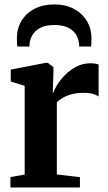

<svg xmlns="http://www.w3.org/2000/svg" viewBox="-20 -828 476 848"><path d="M26 0V-46L89 -57V-449L27.5 -468V-520.5L182 -550.5H191L216 -531.5V-507.5L213 -419L216 -420Q220 -432.5 233 -453.8Q246 -475 267.5 -497Q289 -519 317.5 -533.8Q346 -548.5 380.5 -548.5Q393 -548.5 401.8 -546.8Q410.5 -545 415.5 -542.5V-401.5Q407.5 -408 391.2 -413Q375 -418 349 -418Q321 -418 298.5 -412.2Q276 -406.5 259.2 -397Q242.5 -387.5 231 -376.5V-57.5L333 -45.5V0ZM220 -808.5Q269 -808.5 305.8 -789.2Q342.5 -770 363.2 -736Q384 -702 384 -657.5Q384 -649 383.5 -639.2Q383 -629.5 382.5 -622.5H329.5Q330 -626.5 329.5 -631.8Q329 -637 328 -643Q324.5 -663.5 312.5 -680.2Q300.5 -697 277.8 -707.2Q255 -717.5 220 -717.5Q185 -717.5 162.5 -707.2Q140 -697 127.8 -680Q115.5 -663 111.5 -643Q111 -637 110.5 -631.8Q110 -626.5 110 -622.5H56.5Q55.5 -629.5 55 -639.2Q54.5 -649 54.5 -658Q54.5 -702 75 -736Q95.5 -770 132.8 -789.2Q170 -808.5 220 -808.5Z"/></svg>

Font: Merriweather 60pt
Style: Bold
Weight: 700
Version: Version 2.100